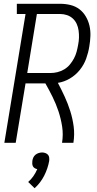

<svg xmlns="http://www.w3.org/2000/svg" viewBox="-20 -755 515 1015"><path d="M3 0 115 -681H69V-735H298Q326 -735 352.5 -728.5Q379 -722 399.5 -706.5Q420 -691 433.5 -668Q447 -645 453 -619Q459 -593 458 -565Q457 -537 452 -509Q447 -477 435.5 -445Q424 -413 402 -385.5Q380 -358 349.5 -340Q319 -322 286 -317Q305 -281 322 -244Q339 -207 351.5 -167.5Q364 -128 369.5 -86Q375 -44 368 0H308Q315 -44 308.5 -86Q302 -128 289 -167Q276 -206 258 -242.5Q240 -279 220 -314H115L63 0ZM124 -369H247Q265 -369 283.5 -373.5Q302 -378 319 -388Q336 -398 349 -413.5Q362 -429 371 -446Q380 -463 385 -481.5Q390 -500 393 -518Q397 -537 397.5 -556Q398 -575 395.5 -593.5Q393 -612 385.5 -628.5Q378 -645 365 -657Q352 -669 334.5 -675Q317 -681 298 -681H175ZM163 240 129 207Q145 193 157 175.5Q169 158 177 139Q170 138 163.5 134Q157 130 154 124Q151 118 150.5 110.5Q150 103 151 96Q152 87 156 78Q160 69 167.5 63Q175 57 184.5 54Q194 51 203 51Q211 51 219.5 54Q228 57 233.5 63Q239 69 240 78Q241 87 240 96Q233 135 214 173Q195 211 163 240Z"/></svg>

Font: Iosevka QP Light
Style: Italic
Weight: 300
Italic angle: -9°
Designer: Belleve Invis
Foundry: Belleve Invis
Version: Version 20.0.0; ttfautohint (v1.8.4)